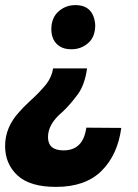

<svg xmlns="http://www.w3.org/2000/svg" viewBox="-46 -568 539 752"><path d="M173 164Q71 164 22.5 119Q-26 74 -26 4Q-26 -69 28 -128Q42 -145 70 -171Q106 -203 135 -238Q157 -267 162 -300H295Q286 -236 259 -199Q228 -157 199 -130Q142 -83 142 -31Q142 21 203 21Q280 21 292 -68L429 -67Q415 38 352 101Q289 164 173 164ZM234 -375Q206.5 -375 189 -385.8Q171.5 -396.5 163.2 -414.2Q155 -432 155 -453Q155 -498 183 -523Q211 -548 249 -548Q321 -548 327 -470Q327 -423 299 -399Q271 -375 234 -375Z"/></svg>

Font: Argentum Novus
Style: Bold Italic
Weight: 700
Designer: Julieta Ulanovsky (font) & Cristiano Sobral (main changes)
Foundry: Julieta Ulanovsky (font) & Cristiano Sobral (main changes)
Version: Version 3.00;November 27, 2020;FontCreator 13.0.0.2655 64-bi